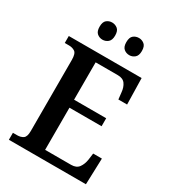

<svg xmlns="http://www.w3.org/2000/svg" viewBox="-216 -1029 1029 1144"><g transform="rotate(30 299.0 -456.5)"><path d="M29 0V-48H58Q83 -48 99.5 -59.5Q116 -71 116 -110V-599Q116 -643 99 -654.5Q82 -666 58 -666H29V-714H530L534 -534H474L469 -579Q466 -614 450 -636Q434 -658 399 -658H246V-401H467V-346H246V-56H425Q461 -56 477.5 -79Q494 -102 499 -135L505 -180H565L559 0ZM398 -795Q376 -795 360 -808.5Q344 -822 344 -854Q344 -887 360 -900Q376 -913 398 -913Q418 -913 434.5 -900Q451 -887 451 -854Q451 -822 434.5 -808.5Q418 -795 398 -795ZM213 -795Q192 -795 176 -808.5Q160 -822 160 -854Q160 -887 176 -900Q192 -913 213 -913Q234 -913 250.5 -900Q267 -887 267 -854Q267 -822 250.5 -808.5Q234 -795 213 -795Z"/></g></svg>

Font: Noto Serif Tamil SemiCondensed SemiBold
Style: Regular
Weight: 600
Width: 4
Designer: Indian Type Foundry, Tom Grace, and the Monotype Design Team
Foundry: Monotype Imaging Inc.
Version: Version 2.004; ttfautohint (v1.8.4.7-5d5b)